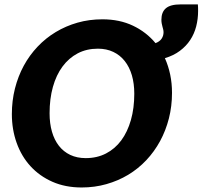

<svg xmlns="http://www.w3.org/2000/svg" viewBox="-20 -822 897 850"><path d="M359.5 -122Q409.5 -122 449.2 -142.5Q489 -163 516.8 -200.5Q544.5 -238 559.5 -290.5Q574.5 -343 574.5 -407Q574.5 -452 563.8 -488.8Q553 -525.5 532.2 -551.8Q511.5 -578 481.5 -592.2Q451.5 -606.5 413.5 -606.5Q363.5 -606.5 324 -585.8Q284.5 -565 256.8 -527.5Q229 -490 214.2 -437.2Q199.5 -384.5 199.5 -320.5Q199.5 -275.5 210 -239Q220.5 -202.5 240.8 -176.5Q261 -150.5 291 -136.2Q321 -122 359.5 -122ZM856 -802.5Q856.5 -797.5 856.8 -788.2Q857 -779 857 -773.5Q857 -738 848.5 -705Q840 -672 822 -644.8Q804 -617.5 776.2 -596.8Q748.5 -576 710 -564.5Q725.5 -530 733.5 -491.5Q741.5 -453 741.5 -411Q741.5 -352 727.8 -298Q714 -244 688.8 -197.5Q663.5 -151 627.8 -113Q592 -75 547.5 -48.2Q503 -21.5 451 -6.8Q399 8 341.5 8Q269.5 8 212.2 -17.2Q155 -42.5 115 -86.2Q75 -130 53.8 -189.2Q32.5 -248.5 32.5 -317Q32.5 -376 46.2 -430.2Q60 -484.5 85.2 -531Q110.5 -577.5 146.5 -615.5Q182.5 -653.5 227 -680.2Q271.5 -707 323.5 -721.8Q375.5 -736.5 433.5 -736.5Q509.5 -736.5 568.8 -708.2Q628 -680 668.5 -631Q687 -638 695.5 -650.8Q704 -663.5 704 -679Q704 -685.5 702.5 -691.5Q701 -697.5 699.2 -704Q697.5 -710.5 696 -718Q694.5 -725.5 694.5 -734.5Q694.5 -768.5 714.5 -785.5Q734.5 -802.5 779 -802.5Z"/></svg>

Font: Lato ExtraBold
Style: Italic
Weight: 800
Italic angle: -7°
Designer: Lukasz Dziedzic with Adam Twardoch and Botio Nikoltchev
Foundry: tyPoland Lukasz Dziedzic
Version: Version 2.015; 2015-08-06; http://www.latofonts.com/